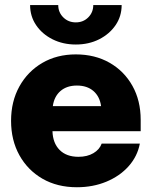

<svg xmlns="http://www.w3.org/2000/svg" viewBox="-20 -748 614 779"><path d="M292 11.7Q212.4 11.7 152.3 -22.9Q92.3 -57.6 58.6 -118.4Q24.9 -179.2 24.9 -257.8Q24.9 -336.4 58.6 -397.2Q92.3 -458 151.6 -492.7Q210.9 -527.3 287.6 -527.3Q365.2 -527.3 424.6 -493.4Q483.9 -459.5 517.3 -399.7Q550.8 -339.8 550.8 -261.7V-215.8H192.9Q194.3 -167.5 221.9 -139.6Q249.5 -111.8 298.3 -111.8Q334 -111.8 358.9 -126.5Q383.8 -141.1 392.6 -165.5H547.4Q537.6 -113.8 502 -73.7Q466.3 -33.7 411.9 -11Q357.4 11.7 292 11.7ZM194.3 -317.4H390.1Q384.8 -356.4 359.1 -378.7Q333.5 -400.9 292 -400.9Q251 -400.9 225.3 -378.7Q199.7 -356.4 194.3 -317.4ZM287.6 -567.4Q235.4 -567.4 193.1 -588.6Q150.9 -609.9 126.5 -646Q102.1 -682.1 102.1 -727.5H216.3Q216.3 -697.8 236.8 -677.5Q257.3 -657.2 287.6 -657.2Q317.9 -657.2 338.1 -677.5Q358.4 -697.8 358.4 -727.5H473.6Q473.6 -682.1 449 -646Q424.3 -609.9 382.3 -588.6Q340.3 -567.4 287.6 -567.4Z"/></svg>

Font: Inter Display Extra Bold
Style: Regular
Weight: 800
Designer: Rasmus Andersson
Foundry: rsms
Version: Version 4.000;git-4fc901f